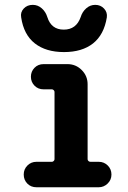

<svg xmlns="http://www.w3.org/2000/svg" viewBox="-20 -790 540 810"><path d="M69.3 -716.8Q65.4 -738.3 80.1 -753.9Q94.7 -769.5 118.2 -769.5Q139.6 -769.5 156.2 -754.9Q172.9 -740.2 179.7 -717.8Q196.3 -665 249 -665Q301.8 -665 320.3 -717.8Q327.1 -740.2 343.8 -754.9Q360.4 -769.5 381.8 -769.5Q404.3 -769.5 418.9 -753.9Q433.6 -738.3 430.7 -716.8Q418.9 -643.6 372.6 -606.9Q326.2 -570.3 250 -570.3Q173.8 -570.3 127 -606.9Q80.1 -643.6 69.3 -716.8ZM396.5 -107.4Q418.9 -107.4 434.6 -91.8Q450.2 -76.2 450.2 -53.7Q450.2 -31.2 434.1 -15.6Q418 0 396.5 0H133.8Q110.4 0 95.2 -15.6Q80.1 -31.2 80.1 -53.7Q80.1 -76.2 95.7 -91.8Q111.3 -107.4 133.8 -107.4H199.2Q203.1 -107.4 206.5 -110.8Q210 -114.3 210 -118.2V-402.3Q210 -406.2 206.5 -409.7Q203.1 -413.1 199.2 -413.1H164.1Q140.6 -413.1 125.5 -428.7Q110.4 -444.3 110.4 -466.3Q110.4 -488.3 125.5 -503.9Q140.6 -519.5 164.1 -519.5H264.6Q299.8 -519.5 324.7 -494.6Q349.6 -469.7 349.6 -434.6V-118.2Q349.6 -114.3 353 -110.8Q356.4 -107.4 361.3 -107.4Z"/></svg>

Font: Rounded-X Mgen+ 2m bold
Style: Bold
Weight: 700
Designer: [Source Han Sans]
Ryoko NISHIZUKA  (kana & ideographs); Paul D. Hunt (Latin, Greek & Cyrillic); Wenlong ZHANG  (bopomofo
Version: Version 1.059.20150602